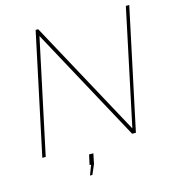

<svg xmlns="http://www.w3.org/2000/svg" viewBox="-125 -816 994 1088"><g transform="rotate(-15 371.5 -271.5)"><path d="M184 -710H199L569 -29L713 -709H733L582 0H560L196 -671L53 0H33ZM268 167 290 109H281L294 50H319L307 109L282 167Z"/></g></svg>

Font: Raleway Thin
Style: Italic
Weight: 100
Italic angle: -12°
Designer: Matt McInerney, Pablo Impallari, Rodrigo Fuenzalida
Foundry: Matt McInerney, Pablo Impallari, Rodrigo Fuenzalida
Version: Version 4.026